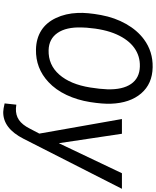

<svg xmlns="http://www.w3.org/2000/svg" viewBox="93 -854 976 1202"><g transform="rotate(90 581.0 -253.0)"><path d="M58.1 0ZM289.6 9.8Q221.7 8.3 171.6 -22.9Q121.6 -54.2 92.8 -115Q64 -175.8 61 -251.5Q58.1 -310.5 74.2 -397.5Q90.3 -484.4 129.9 -554.2Q169.4 -624 226.1 -666Q302.7 -722.7 400.9 -720.7Q504.9 -718.8 564.9 -648.7Q625 -578.6 629.4 -459Q631.3 -407.7 618.9 -328.6Q606.4 -249.5 574.5 -181.6Q542.5 -113.8 493.2 -67.9Q407.2 12.2 289.6 9.8ZM539.1 -436.5Q542 -532.7 505.4 -585.7Q468.8 -638.7 396.5 -640.6Q331.1 -642.6 279.5 -605.5Q228 -568.4 195.1 -494.4Q162.1 -420.4 153.3 -307.1L151.9 -275.4Q148.9 -179.7 186 -125.5Q223.1 -71.3 293.9 -69.3Q386.2 -66.9 447 -136Q507.8 -205.1 527.8 -330.1Q537.6 -391.6 539.1 -436.5ZM876.5 -133.3 1064.5 -528.3H1162.1L848.6 87.9Q783.2 216.3 680.7 214.8Q662.6 214.4 627.4 206.1L635.3 132.8L658.2 135.3Q700.2 137.2 730.7 116.5Q761.2 95.7 784.7 49.3L816.4 -11.2L725.1 -528.3H817.4Z"/></g></svg>

Font: Roboto
Style: Italic
Weight: 400
Italic angle: -12°
Designer: Google
Version: Version 2.134; 2016; ttfautohint (v1.6)